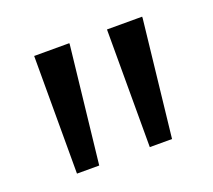

<svg xmlns="http://www.w3.org/2000/svg" viewBox="-69 -896 559 503"><g transform="rotate(-20 210.5 -644.0)"><path d="M166 -808V-804L130 -480H68V-808ZM369 -808V-804L333 -480H271V-808Z"/></g></svg>

Font: Encode Sans Wide
Style: Medium
Weight: 500
Designer: Pablo Impallari, Andres Torresi
Foundry: Pablo Impallari, Andres Torresi
Version: Version 1.000; ttfautohint (v1.00) -l 8 -r 50 -G 200 -x 14 -